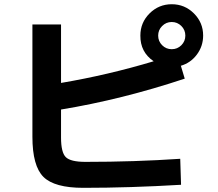

<svg xmlns="http://www.w3.org/2000/svg" viewBox="-20 -860 1040 917"><path d="M271.5 -743.2V-463.9Q496.1 -502 713.9 -567.4Q649.4 -611.3 650.4 -690.4Q650.4 -752 694.3 -795.9Q738.3 -839.8 800.3 -839.8Q862.3 -839.8 906.2 -795.9Q950.2 -752 950.2 -690.4Q950.2 -639.6 920.4 -599.6Q890.6 -559.6 843.8 -545.9L862.3 -484.4Q562.5 -384.8 271.5 -336.9V-203.1Q271.5 -131.8 294.4 -109.4Q317.4 -86.9 387.7 -86.9Q624 -86.9 840.8 -101.6L844.7 22.5Q601.6 37.1 377.9 37.1Q240.2 37.1 187.5 -15.1Q134.8 -67.4 134.8 -207V-743.2ZM846.2 -644Q865.2 -663.1 865.2 -689.9Q865.2 -716.8 846.2 -735.8Q827.1 -754.9 800.3 -754.9Q773.4 -754.9 754.4 -735.8Q735.4 -716.8 735.4 -689.9Q735.4 -663.1 754.4 -644Q773.4 -625 800.3 -625Q827.1 -625 846.2 -644Z"/></svg>

Font: Mgen+ 1c bold
Style: Bold
Weight: 700
Designer: [Source Han Sans]
Ryoko NISHIZUKA  (kana & ideographs); Paul D. Hunt (Latin, Greek & Cyrillic); Wenlong ZHANG  (bopomofo
Version: Version 1.059.20150602